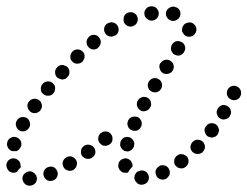

<svg xmlns="http://www.w3.org/2000/svg" viewBox="-23 -557 781 606"><path d="M84 25Q76 30 67 29Q57 27 52 19Q47 12 48 3Q50 -7 58 -12Q65 -17 74 -16H75Q79 -15 83 -12Q87 -10 89 -6Q90 -5 91 -4Q91 -3 92 -2Q92 2 94 6Q94 7 94 8Q93 9 93 10Q92 20 84 25ZM433 24Q437 23 440 20Q443 17 445 13Q447 8 447 4Q447 -5 441 -12Q434 -19 425 -19H424Q420 -19 416 -17Q411 -16 408 -13Q405 -10 403 -5Q401 -1 401 3Q401 12 408 19Q414 26 423 26H424Q429 26 433 24ZM158 -1Q161 -10 157 -18Q153 -27 145 -30Q136 -33 128 -29H127Q123 -27 120 -24Q117 -21 115 -16Q114 -12 114 -8Q114 -3 116 1Q120 9 128 13Q137 16 146 12Q155 8 158 -1ZM507 2Q510 -1 512 -5Q513 -9 513 -14Q513 -18 511 -22Q507 -31 499 -34Q490 -37 481 -34V-33Q477 -31 474 -28Q471 -25 469 -21Q467 -17 468 -12Q468 -8 470 -4Q473 5 482 8Q491 12 499 8H500Q504 6 507 2ZM370 -12Q366 -12 362 -14Q358 -17 355 -20Q353 -24 351 -28Q349 -37 353 -46Q358 -54 367 -56Q371 -58 375 -57Q380 -57 384 -54Q388 -52 390 -49Q393 -45 394 -41L395 -40Q395 -38 395 -36Q396 -34 395 -31Q394 -30 393 -29Q386 -22 382 -14Q382 -14 382 -14Q381 -13 381 -13Q380 -13 379 -12Q375 -11 370 -12ZM10 -14Q2 -18 -1 -27Q-5 -36 -1 -44Q3 -53 12 -56Q16 -58 21 -57Q25 -57 29 -55Q33 -53 36 -50Q39 -47 41 -42Q42 -38 42 -35Q43 -31 42 -28Q36 -23 32 -17Q31 -16 31 -14Q30 -14 29 -14Q28 -13 27 -13Q19 -10 10 -14ZM219 -35Q222 -44 217 -52Q212 -60 203 -63Q194 -65 186 -60Q182 -58 179 -54Q176 -50 175 -46Q174 -42 175 -37Q175 -33 178 -29Q182 -21 191 -19Q201 -16 209 -21Q217 -26 219 -35ZM572 -45Q573 -54 568 -62Q565 -65 561 -67Q557 -70 553 -70Q548 -71 544 -70Q540 -69 536 -66Q528 -60 527 -51Q525 -42 531 -34Q534 -31 537 -29Q541 -26 546 -26Q550 -25 555 -26Q559 -27 562 -30H563Q570 -36 572 -45ZM278 -74Q279 -83 274 -91Q271 -95 267 -97Q264 -99 259 -100Q255 -101 250 -100Q246 -99 242 -97V-96Q234 -91 233 -82Q231 -72 236 -65Q239 -61 243 -59Q247 -56 251 -56Q255 -55 260 -56Q264 -57 268 -59V-60Q276 -65 278 -74ZM622 -85Q624 -89 624 -94Q624 -98 622 -102Q620 -107 617 -110Q610 -116 601 -116Q591 -116 585 -109Q581 -106 580 -101Q578 -97 578 -93Q578 -88 580 -84Q582 -80 585 -77Q592 -71 601 -71Q610 -71 617 -77V-78Q620 -81 622 -85ZM365 -84Q361 -87 359 -91Q357 -95 356 -99Q356 -103 357 -108Q358 -113 361 -116Q364 -120 367 -122Q371 -124 376 -125Q380 -125 385 -124Q389 -123 392 -120Q396 -117 398 -113Q400 -110 401 -105Q401 -101 400 -96Q398 -89 392 -84Q386 -79 379 -79Q378 -79 377 -79Q376 -80 374 -80Q374 -80 373 -80Q373 -80 372 -80Q368 -81 365 -84ZM8 -84Q4 -87 2 -91Q0 -95 -1 -99Q-1 -104 0 -108V-109Q3 -118 11 -122Q19 -127 28 -124Q37 -121 42 -113Q46 -105 44 -96L43 -95Q42 -91 39 -88Q37 -84 33 -82Q31 -81 29 -80Q27 -80 25 -80Q23 -80 21 -80Q19 -80 17 -80Q17 -80 16 -80Q16 -80 16 -80Q11 -81 8 -84ZM332 -117Q333 -127 327 -134Q322 -141 312 -142Q303 -143 296 -137H295Q288 -131 287 -121Q286 -112 292 -105Q295 -102 299 -99Q303 -97 307 -97Q312 -96 316 -98Q320 -99 324 -102Q332 -108 332 -117ZM667 -140Q669 -145 668 -149Q667 -153 665 -157Q663 -161 659 -164Q652 -169 642 -168Q633 -167 628 -159H627Q625 -155 623 -151Q622 -147 623 -142Q624 -138 626 -134Q628 -130 632 -127Q635 -125 640 -124Q644 -122 648 -123Q653 -124 657 -126Q661 -128 663 -132H664Q666 -136 667 -140ZM27 -167Q26 -163 28 -159Q29 -154 32 -151Q34 -147 38 -145Q46 -141 55 -143Q64 -146 69 -154Q74 -162 71 -171Q69 -180 61 -185Q52 -189 43 -187Q34 -184 30 -176Q27 -172 27 -167ZM381 -158Q384 -149 393 -146Q397 -144 401 -144Q406 -144 410 -145Q414 -147 417 -150Q421 -153 422 -158H423Q426 -167 423 -175Q419 -184 411 -188Q407 -189 402 -189Q398 -189 394 -188Q389 -186 386 -183Q383 -180 381 -176V-175Q377 -167 381 -158ZM706 -200Q707 -204 705 -209Q704 -213 702 -216Q699 -220 695 -222Q687 -227 678 -225Q669 -222 664 -214Q662 -210 661 -206Q660 -201 662 -197Q663 -193 665 -189Q668 -185 672 -183Q680 -178 689 -181Q698 -183 703 -191V-192Q705 -195 706 -200ZM64 -228Q63 -223 64 -219Q65 -214 67 -211Q70 -207 73 -204Q81 -199 90 -200Q99 -202 105 -209V-210Q108 -214 109 -218Q110 -222 109 -227Q108 -231 106 -235Q103 -239 100 -241Q92 -247 83 -245Q74 -244 68 -236Q65 -232 64 -228ZM409 -230Q408 -226 410 -222Q411 -217 414 -214Q417 -211 421 -208Q429 -204 438 -207Q447 -210 451 -218Q454 -222 454 -227Q454 -231 453 -236Q452 -240 449 -243Q446 -247 442 -249Q438 -251 434 -251Q429 -252 425 -250Q421 -249 417 -246Q414 -243 412 -239H411Q409 -235 409 -230ZM738 -263Q738 -267 737 -271Q735 -276 732 -279Q729 -282 725 -284Q717 -288 708 -285Q699 -282 695 -273Q693 -269 693 -264Q693 -260 694 -256Q696 -251 699 -248Q702 -245 706 -243Q714 -239 723 -242Q732 -245 736 -254Q738 -258 738 -263ZM107 -284Q105 -279 106 -275Q106 -270 108 -266Q111 -262 114 -260Q121 -254 130 -255Q140 -255 146 -263Q149 -267 150 -271Q151 -275 151 -280Q151 -284 149 -288Q146 -292 143 -295Q136 -301 127 -300Q117 -299 111 -292V-291Q108 -288 107 -284ZM444 -283Q446 -274 454 -269Q462 -264 471 -266Q480 -268 485 -276Q490 -284 488 -293Q486 -302 478 -307Q470 -312 461 -310Q452 -308 447 -300Q442 -292 444 -283ZM151 -328Q151 -318 158 -312Q162 -309 166 -308Q170 -306 174 -306Q179 -307 183 -308Q187 -310 190 -314Q197 -321 196 -330Q196 -340 189 -346Q186 -349 181 -350Q177 -352 173 -352Q168 -352 164 -350Q160 -348 157 -344Q150 -337 151 -328ZM481 -341Q483 -332 490 -327Q498 -322 507 -324Q517 -326 522 -334Q527 -342 525 -351Q523 -360 515 -365Q507 -370 498 -368Q489 -366 484 -358H483Q478 -350 481 -341ZM201 -387Q199 -383 199 -379Q199 -374 200 -370Q202 -366 205 -363Q211 -356 221 -356Q230 -356 237 -362Q240 -366 242 -370Q244 -374 244 -378Q244 -383 243 -387Q241 -391 238 -394Q231 -401 222 -401Q213 -401 206 -395V-394Q202 -391 201 -387ZM517 -408Q516 -403 517 -399Q518 -395 521 -391Q523 -387 527 -385Q531 -383 535 -382Q540 -381 544 -382Q548 -383 552 -386Q556 -389 558 -393Q563 -401 561 -410Q559 -419 551 -424Q547 -426 543 -427Q538 -428 534 -427Q529 -426 526 -423Q522 -420 520 -417V-416Q517 -412 517 -408ZM253 -435Q251 -431 250 -426Q250 -422 251 -417Q252 -413 255 -410Q261 -402 270 -401Q279 -400 287 -406V-407Q294 -413 295 -422Q296 -431 290 -438Q285 -446 275 -447Q266 -448 259 -442L258 -441Q255 -438 253 -435ZM552 -466Q551 -461 552 -457Q554 -453 557 -449Q559 -446 563 -444Q571 -439 580 -442Q589 -444 594 -453Q596 -457 597 -461Q597 -466 596 -470Q595 -474 592 -478Q589 -481 585 -484Q577 -488 568 -485Q559 -483 555 -475L554 -474Q552 -470 552 -466ZM306 -469Q304 -460 309 -452Q314 -444 323 -442Q332 -440 340 -445H341Q349 -450 351 -459Q353 -468 348 -476Q343 -484 334 -486Q325 -488 317 -483H316Q308 -478 306 -469ZM373 -512Q370 -509 368 -504Q367 -500 367 -496Q367 -491 368 -487Q372 -479 380 -475Q389 -471 398 -475Q407 -479 410 -487Q414 -496 410 -505Q407 -513 398 -517Q390 -520 381 -517H380Q376 -515 373 -512ZM511 -532Q503 -527 501 -518Q500 -514 501 -509Q502 -505 505 -501Q507 -497 511 -495Q514 -492 519 -492V-491Q529 -490 536 -495Q544 -500 546 -509Q548 -518 543 -526Q538 -534 528 -535V-536Q519 -537 511 -532ZM443 -534Q440 -532 437 -528Q434 -524 433 -520Q432 -516 433 -511Q434 -502 442 -497Q449 -491 458 -492H459Q468 -494 474 -501Q479 -509 478 -518Q476 -527 469 -533Q462 -538 452 -537Q447 -536 443 -534Z"/></svg>

Font: FRB American Cursive Dotted Extrabold
Style: Bold Italic
Weight: 800
Italic angle: -25°
Version: Version 2.0;Modular Font Editor K font №1